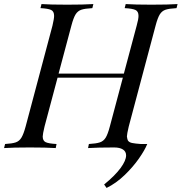

<svg xmlns="http://www.w3.org/2000/svg" viewBox="-53 -728 893 944"><path d="M820 -708 815 -688Q778 -686 760.5 -680Q743 -674 732.5 -657Q722 -640 712 -602L580 -106Q571 -68 571 -57Q573 -42 576 -37Q582 -28 596.5 -25Q611 -22 639 -20H640H671Q659 10 630 51.5Q601 93 559.5 133Q518 173 471 196L459 179Q513 135 540 98Q567 61 567 36Q567 17 551.5 7Q536 -3 508 -3H507Q427 -3 380 0L384 -20Q420 -22 438 -28Q456 -34 466.5 -51Q477 -68 487 -106L551 -346H230L166 -106Q157 -68 157 -57Q157 -36 171.5 -29Q186 -22 225 -20L221 0Q175 -3 94 -3Q10 -3 -33 0L-28 -20Q7 -22 24.5 -28Q42 -34 52.5 -51.5Q63 -69 73 -106L205 -602Q213 -636 213 -650Q213 -672 198.5 -679Q184 -686 146 -688L151 -708Q192 -705 278 -705Q358 -705 406 -708L401 -688Q364 -686 346.5 -680Q329 -674 318.5 -657Q308 -640 298 -602L235 -366H556L619 -602Q628 -634 628 -650Q628 -672 613 -679Q598 -686 560 -688L565 -708Q610 -705 691 -705Q777 -705 820 -708Z"/></svg>

Font: Playfair Display
Style: Italic
Weight: 400
Italic angle: -14°
Designer: Claus Eggers Sørensen
Foundry: Claus Eggers Sørensen
Version: Version 1.200; ttfautohint (v1.6)